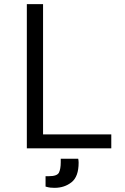

<svg xmlns="http://www.w3.org/2000/svg" viewBox="-20 -713 600 923"><path d="M109 0V-693H187V-67H515V0ZM242 190Q232 190 222.5 189Q213 188 199 184V134H215Q255 134 263.5 116.5Q272 99 272 67V50H356Q358 60 358 69Q358 136 324 163Q290 190 242 190Z"/></svg>

Font: Ubuntu Sans Mono
Style: Regular
Weight: 400
Monospace: yes
Designer: Dalton Maag Ltd
Foundry: Dalton Maag Ltd
Version: Version 1.006